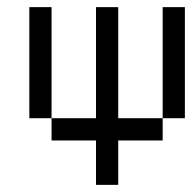

<svg xmlns="http://www.w3.org/2000/svg" viewBox="-20 -395 540 540"><path d="M250 0Q250 0 250 125H312.5Q312.5 125 312.5 0H437.5V-62.5H312.5V-375H250V-62.5H125V0ZM125 -62.5V-375H62.5V-62.5ZM437.5 -62.5H500V-375H437.5Z"/></svg>

Font: UnifontExMono
Style: Regular
Weight: 500
Version: Version 15.0.06